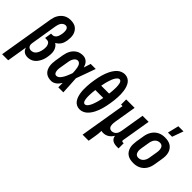

<svg xmlns="http://www.w3.org/2000/svg" viewBox="-30 -1536 2531 2531"><g transform="rotate(45 1235.5 -270.5)"><path d="M-29 215 99 -557Q103 -581 110.5 -604.5Q118 -628 130.5 -649.5Q143 -671 161 -689.5Q179 -708 201 -720.5Q223 -733 247.5 -738Q272 -743 296 -743Q323 -743 349.5 -736.5Q376 -730 396 -714.5Q416 -699 430 -677Q444 -655 450 -629Q456 -603 455.5 -575.5Q455 -548 451 -520Q447 -500 441 -480Q435 -460 423.5 -442Q412 -424 396 -409.5Q380 -395 360 -385Q383 -371 398 -349.5Q413 -328 419.5 -302Q426 -276 425.5 -248Q425 -220 420 -192Q417 -168 410 -144.5Q403 -121 392 -99Q381 -77 365.5 -56.5Q350 -36 329.5 -21Q309 -6 284.5 1Q260 8 237 8Q218 8 200.5 3.5Q183 -1 168.5 -11.5Q154 -22 145 -37Q136 -52 131 -69L84 215ZM205 -88Q219 -88 233.5 -92.5Q248 -97 260 -106.5Q272 -116 280.5 -128.5Q289 -141 295 -155Q301 -169 304.5 -183Q308 -197 311 -211Q313 -225 314 -239Q315 -253 314 -266.5Q313 -280 308.5 -293Q304 -306 296.5 -316.5Q289 -327 276.5 -332Q264 -337 250 -337H220L235 -433H265Q281 -433 296 -443.5Q311 -454 319.5 -469Q328 -484 332.5 -500Q337 -516 340 -532Q342 -544 343 -556.5Q344 -569 343.5 -581Q343 -593 341 -604.5Q339 -616 333 -626Q327 -636 317 -641.5Q307 -647 294 -647Q277 -647 260 -636.5Q243 -626 233 -610Q223 -594 217.5 -576.5Q212 -559 209 -542L149 -174Q146 -158 147 -142Q148 -126 155 -113.5Q162 -101 175.5 -94.5Q189 -88 205 -88Z M676 8Q648 8 621.5 1Q595 -6 575 -22.5Q555 -39 543 -62.5Q531 -86 526 -112.5Q521 -139 522 -166.5Q523 -194 527 -222L547 -342Q551 -366 558.5 -389Q566 -412 577.5 -433.5Q589 -455 606.5 -473.5Q624 -492 645.5 -505Q667 -518 690.5 -523Q714 -528 738 -528Q760 -528 780 -520Q800 -512 815.5 -497Q831 -482 840 -463Q849 -444 856 -423Q864 -448 871.5 -472Q879 -496 887 -520H981Q956 -452 932.5 -384.5Q909 -317 883 -249Q888 -187 890.5 -124.5Q893 -62 897 0H803Q803 -20 803 -40.5Q803 -61 803 -82Q792 -65 779 -48.5Q766 -32 750 -19.5Q734 -7 714.5 0.5Q695 8 676 8ZM676 -88Q690 -88 703.5 -95Q717 -102 727 -113Q737 -124 745 -136Q753 -148 760.5 -161Q768 -174 773.5 -187Q779 -200 784.5 -213.5Q790 -227 795.5 -240.5Q801 -254 805 -267Q805 -284 803.5 -300.5Q802 -317 800 -333Q798 -349 795 -365Q792 -381 785.5 -395.5Q779 -410 766.5 -421Q754 -432 737 -432Q726 -432 715 -427Q704 -422 695 -413Q686 -404 680 -393.5Q674 -383 669.5 -372Q665 -361 662.5 -349.5Q660 -338 658 -327L638 -207Q636 -195 634.5 -182.5Q633 -170 633 -158Q633 -146 635 -134.5Q637 -123 641.5 -112.5Q646 -102 655 -95Q664 -88 676 -88Z M1205 8Q1174 8 1147 -6Q1120 -20 1103.5 -44Q1087 -68 1077.5 -96.5Q1068 -125 1063.5 -155Q1059 -185 1058.5 -216Q1058 -247 1059.5 -278.5Q1061 -310 1064.5 -341.5Q1068 -373 1074 -405Q1078 -431 1084 -457.5Q1090 -484 1097 -510Q1104 -536 1113.5 -561.5Q1123 -587 1135.5 -612Q1148 -637 1164.5 -660.5Q1181 -684 1202 -703Q1223 -722 1250 -732.5Q1277 -743 1303 -743H1304Q1335 -743 1362 -729Q1389 -715 1405.5 -691Q1422 -667 1431.5 -638.5Q1441 -610 1445.5 -580Q1450 -550 1451 -519Q1452 -488 1450 -456.5Q1448 -425 1444.5 -393.5Q1441 -362 1435 -330Q1431 -304 1425 -277.5Q1419 -251 1412 -225Q1405 -199 1395.5 -173.5Q1386 -148 1373.5 -123Q1361 -98 1344.5 -74.5Q1328 -51 1307 -32Q1286 -13 1259 -2.5Q1232 8 1206 8ZM1335 -415Q1337 -428 1338.5 -441Q1340 -454 1341 -467Q1342 -480 1342.5 -492.5Q1343 -505 1343.5 -518Q1344 -531 1344 -543.5Q1344 -556 1342.5 -568.5Q1341 -581 1339.5 -593Q1338 -605 1334 -616.5Q1330 -628 1321.5 -637.5Q1313 -647 1301 -647Q1288 -647 1276.5 -638Q1265 -629 1256.5 -617.5Q1248 -606 1242 -594Q1236 -582 1230.5 -569.5Q1225 -557 1221 -544Q1217 -531 1212.5 -518.5Q1208 -506 1205 -493Q1202 -480 1199 -467Q1196 -454 1193.5 -441Q1191 -428 1188 -415ZM1208 -88Q1221 -88 1232.5 -97Q1244 -106 1252.5 -117.5Q1261 -129 1267 -141Q1273 -153 1278.5 -165.5Q1284 -178 1288 -191Q1292 -204 1296.5 -216.5Q1301 -229 1304 -242Q1307 -255 1310 -268Q1313 -281 1316 -294Q1319 -307 1321 -320H1174Q1173 -307 1171 -294Q1169 -281 1168 -268Q1167 -255 1166.5 -242.5Q1166 -230 1165.5 -217Q1165 -204 1165 -191.5Q1165 -179 1166.5 -166.5Q1168 -154 1169.5 -142Q1171 -130 1175 -118.5Q1179 -107 1187.5 -97.5Q1196 -88 1208 -88Z M1471 215 1577 -424H1549V-520H1706L1654 -207Q1652 -194 1651 -181Q1650 -168 1650.5 -155Q1651 -142 1654 -130Q1657 -118 1664.5 -108Q1672 -98 1683.5 -93Q1695 -88 1708 -88Q1724 -88 1741.5 -95.5Q1759 -103 1770.5 -116.5Q1782 -130 1788.5 -146.5Q1795 -163 1798 -180L1854 -520H1967L1899 -111Q1898 -107 1898.5 -102Q1899 -97 1902 -94Q1905 -91 1909 -89.5Q1913 -88 1918 -88H1934V8H1902Q1880 8 1860 4Q1840 0 1822.5 -11Q1805 -22 1795 -39.5Q1785 -57 1784 -78Q1774 -60 1759 -43.5Q1744 -27 1725.5 -15Q1707 -3 1686.5 2.5Q1666 8 1646 8Q1637 8 1629 7Q1621 6 1612 4Q1612 30 1609 55.5Q1606 81 1602 107L1584 215Z M2206 8Q2176 8 2148 2Q2120 -4 2097 -19Q2074 -34 2059 -57Q2044 -80 2037 -107Q2030 -134 2030.5 -163.5Q2031 -193 2035 -222L2055 -342Q2059 -367 2068 -391.5Q2077 -416 2091 -438Q2105 -460 2125 -478Q2145 -496 2169 -507.5Q2193 -519 2218 -523.5Q2243 -528 2267 -528Q2297 -528 2325 -522Q2353 -516 2376 -501Q2399 -486 2414.5 -463Q2430 -440 2437 -413Q2444 -386 2443.5 -356.5Q2443 -327 2438 -298L2418 -178Q2414 -153 2405.5 -128.5Q2397 -104 2383 -82Q2369 -60 2349 -42Q2329 -24 2305 -12.5Q2281 -1 2255.5 3.5Q2230 8 2206 8ZM2207 -88Q2226 -88 2245 -96.5Q2264 -105 2277 -121Q2290 -137 2297.5 -155.5Q2305 -174 2308 -193L2328 -313Q2330 -327 2331 -340.5Q2332 -354 2330.5 -367Q2329 -380 2325 -392Q2321 -404 2313 -413.5Q2305 -423 2292.5 -427.5Q2280 -432 2266 -432Q2247 -432 2228 -423.5Q2209 -415 2196 -399Q2183 -383 2176 -364.5Q2169 -346 2166 -327L2146 -207Q2144 -193 2142.5 -179.5Q2141 -166 2143 -153Q2145 -140 2149 -128Q2153 -116 2161 -106.5Q2169 -97 2181 -92.5Q2193 -88 2207 -88ZM2247 -600 2285 -756H2381L2325 -600Z"/></g></svg>

Font: Iosevka Curly Slab
Style: Bold Italic
Weight: 700
Italic angle: -9°
Monospace: yes
Designer: Belleve Invis
Foundry: Belleve Invis
Version: Version 22.1.2; ttfautohint (v1.8.4)